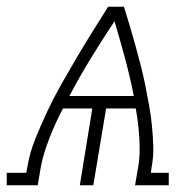

<svg xmlns="http://www.w3.org/2000/svg" viewBox="-63 -550 583 570"><path d="M-43 0V-37H15L18 -53Q25 -96 41.5 -137Q58 -178 77 -218.5Q96 -259 118 -298Q140 -337 163 -376Q186 -415 210 -453.5Q234 -492 258 -530H305Q314 -501 322.5 -472.5Q331 -444 339 -415Q347 -386 354.5 -357Q362 -328 368 -298Q374 -268 379.5 -238Q385 -208 388 -177.5Q391 -147 392 -115.5Q393 -84 387 -53L385 -37H438V0H338L347 -53Q351 -75 351.5 -97.5Q352 -120 350.5 -142Q349 -164 346.5 -185.5Q344 -207 340 -228H252L214 0H174L211 -228H124Q113 -207 103 -185.5Q93 -164 84.5 -142Q76 -120 69 -98Q62 -76 58 -53L49 0ZM143 -265H334Q334 -265 334 -265Q334 -265 334 -265V-266Q323 -322 308 -377.5Q293 -433 277 -487Q241 -433 207 -377.5Q173 -322 143 -265Z"/></svg>

Font: Iosevka Curly Slab XLtObl
Style: Regular
Weight: 200
Italic angle: -9°
Monospace: yes
Designer: Belleve Invis
Foundry: Belleve Invis
Version: Version 11.1.0; ttfautohint (v1.8.3)